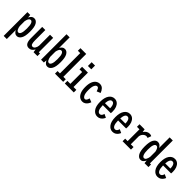

<svg xmlns="http://www.w3.org/2000/svg" viewBox="313 -2274 3999 3999"><g transform="rotate(45 2312.5 -275.0)"><path d="M68 200V-500H150.5L156.5 -429Q171 -464 197.5 -487.5Q224 -511 264.5 -511Q322 -511 358.2 -449.5Q394.5 -388 394.5 -251Q394.5 -114 356.5 -51.5Q318.5 11 261.5 11Q225.5 11 200.5 -10.8Q175.5 -32.5 160 -65.5V200ZM235 -434.5Q213.5 -434.5 198.2 -418.8Q183 -403 173.5 -378.2Q164 -353.5 160 -326.5V-182Q165.5 -135.5 184 -100.5Q202.5 -65.5 234.5 -65.5Q265 -65.5 283.5 -109.5Q302 -153.5 302 -251Q302 -349.5 283.8 -392Q265.5 -434.5 235 -434.5Z M617.5 11.5Q557.5 11.5 530.2 -34.2Q503 -80 503 -164.5V-500H595V-195Q595 -134 606.8 -99.8Q618.5 -65.5 653.5 -65.5Q685.5 -65.5 707.5 -100Q729.5 -134.5 733.5 -178.5V-500H826V-76H862.5V0H748L738 -70.5Q719 -35.5 688.5 -12Q658 11.5 617.5 11.5Z M969 0V-750H1061.5V-438Q1076.5 -469.5 1102 -490.2Q1127.5 -511 1165.5 -511Q1223 -511 1259.2 -449.5Q1295.5 -388 1295.5 -251Q1295.5 -114 1257.5 -51.5Q1219.5 11 1162.5 11Q1125 11 1099.2 -12.8Q1073.5 -36.5 1058.5 -71L1052 0ZM1136 -434.5Q1104 -434.5 1085.8 -401.5Q1067.5 -368.5 1061.5 -329V-179Q1067.5 -133.5 1085.8 -99.5Q1104 -65.5 1135.5 -65.5Q1166 -65.5 1184.8 -109.5Q1203.5 -153.5 1203.5 -251Q1203.5 -349.5 1185 -392Q1166.5 -434.5 1136 -434.5Z M1379.5 0V-76H1449V-674H1379.5V-750H1549.5V-76H1621V0Z M1751.5 -708.5H1850.5V-598H1751.5ZM1669 0V-76H1756V-424H1677.5V-500H1849.5V-76H1933V0Z M2191.5 11Q2147 11 2108.2 -15.5Q2069.5 -42 2045.2 -99.8Q2021 -157.5 2021 -251Q2021 -345.5 2045.2 -402.8Q2069.5 -460 2108.2 -486Q2147 -512 2191.5 -512Q2249.5 -512 2284.8 -474.5Q2320 -437 2336.5 -387L2254.5 -352.5Q2248.5 -370.5 2240.5 -390Q2232.5 -409.5 2220.8 -423Q2209 -436.5 2191 -436.5Q2160 -436.5 2136.2 -392.5Q2112.5 -348.5 2112.5 -251Q2112.5 -155 2136.2 -109.8Q2160 -64.5 2191.5 -64.5Q2210.5 -64.5 2223.2 -78.5Q2236 -92.5 2243.8 -111.8Q2251.5 -131 2254.5 -146.5L2336.5 -114Q2328 -86.5 2309 -57.5Q2290 -28.5 2260.8 -8.8Q2231.5 11 2191.5 11Z M2629.5 11Q2557 11 2507.5 -55Q2458 -121 2458 -250.5Q2458 -375 2505 -443.5Q2552 -512 2629.5 -512Q2679 -512 2714.2 -483.5Q2749.5 -455 2768.2 -405.8Q2787 -356.5 2787 -293.5Q2787 -274 2786 -261Q2785 -248 2784 -240H2548Q2549.5 -149.5 2571.5 -106Q2593.5 -62.5 2630.5 -62.5Q2655 -62.5 2669.8 -76.5Q2684.5 -90.5 2691.8 -108Q2699 -125.5 2701.5 -136L2778.5 -100.5Q2773.5 -83 2756 -56.5Q2738.5 -30 2707.2 -9.5Q2676 11 2629.5 11ZM2628 -439Q2560.5 -439 2550 -301.5H2701V-308.5Q2701 -340 2694 -370Q2687 -400 2671 -419.5Q2655 -439 2628 -439Z M3079.5 11Q3007 11 2957.5 -55Q2908 -121 2908 -250.5Q2908 -375 2955 -443.5Q3002 -512 3079.5 -512Q3129 -512 3164.2 -483.5Q3199.5 -455 3218.2 -405.8Q3237 -356.5 3237 -293.5Q3237 -274 3236 -261Q3235 -248 3234 -240H2998Q2999.5 -149.5 3021.5 -106Q3043.5 -62.5 3080.5 -62.5Q3105 -62.5 3119.8 -76.5Q3134.5 -90.5 3141.8 -108Q3149 -125.5 3151.5 -136L3228.5 -100.5Q3223.5 -83 3206 -56.5Q3188.5 -30 3157.2 -9.5Q3126 11 3079.5 11ZM3078 -439Q3010.5 -439 3000 -301.5H3151V-308.5Q3151 -340 3144 -370Q3137 -400 3121 -419.5Q3105 -439 3078 -439Z M3370.5 0V-76H3443.5V-424H3370V-500H3520L3531 -431Q3552 -466.5 3585.2 -488.8Q3618.5 -511 3659 -511Q3684.5 -511 3699 -505Q3713.5 -499 3718 -496L3689 -415Q3686 -418 3675 -422Q3664 -426 3647.5 -426Q3622 -426 3598.2 -410.8Q3574.5 -395.5 3557.8 -370Q3541 -344.5 3536.5 -314V-76H3617.5V0Z M3906 11Q3848.5 11 3810.5 -51.5Q3772.5 -114 3772.5 -251Q3772.5 -388 3809 -449.5Q3845.5 -511 3903 -511Q3941 -511 3966.5 -490.2Q3992 -469.5 4007 -438V-750H4099.5V-76.5H4132V0H4016.5L4010 -71Q3995 -36.5 3969.2 -12.8Q3943.5 11 3906 11ZM3865 -251Q3865 -153.5 3883.8 -109.5Q3902.5 -65.5 3933 -65.5Q3964.5 -65.5 3982.8 -99.5Q4001 -133.5 4007 -179V-329Q4000.5 -368.5 3982.5 -401.5Q3964.5 -434.5 3932.5 -434.5Q3902 -434.5 3883.5 -392Q3865 -349.5 3865 -251Z M4404.5 11Q4332 11 4282.5 -55Q4233 -121 4233 -250.5Q4233 -375 4280 -443.5Q4327 -512 4404.5 -512Q4454 -512 4489.2 -483.5Q4524.5 -455 4543.2 -405.8Q4562 -356.5 4562 -293.5Q4562 -274 4561 -261Q4560 -248 4559 -240H4323Q4324.5 -149.5 4346.5 -106Q4368.5 -62.5 4405.5 -62.5Q4430 -62.5 4444.8 -76.5Q4459.5 -90.5 4466.8 -108Q4474 -125.5 4476.5 -136L4553.5 -100.5Q4548.5 -83 4531 -56.5Q4513.5 -30 4482.2 -9.5Q4451 11 4404.5 11ZM4403 -439Q4335.5 -439 4325 -301.5H4476V-308.5Q4476 -340 4469 -370Q4462 -400 4446 -419.5Q4430 -439 4403 -439Z"/></g></svg>

Font: Trispace Condensed
Style: Regular
Weight: 400
Width: 3
Designer: Tyler Finck
Foundry: Etcetera Type Company
Version: Version 1.210; ttfautohint (v1.8.3)